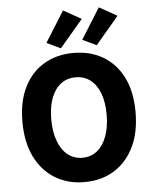

<svg xmlns="http://www.w3.org/2000/svg" viewBox="-60 -939 803 1001"><g transform="rotate(-5 342.0 -438.5)"><path d="M342 12Q254.2 12 187.6 -28.9Q120.9 -69.9 83.5 -146.1Q46.2 -222.3 46.2 -328.9Q46.2 -435.4 83.5 -510.2Q120.9 -584.9 187.6 -624.3Q254.2 -663.8 342 -663.8Q430.3 -663.8 497 -624.3Q563.6 -584.9 601 -510.2Q638.3 -435.4 638.3 -328.9Q638.3 -222.3 601 -146.1Q563.6 -69.9 497 -28.9Q430.3 12 342 12ZM342 -115.3Q386.8 -115.3 419.2 -141.5Q451.7 -167.6 469.3 -215.7Q487 -263.7 487 -328.9Q487 -394 469.3 -440.4Q451.7 -486.7 419.2 -511.6Q386.8 -536.4 342 -536.4Q297.8 -536.4 265.1 -511.6Q232.4 -486.7 214.8 -440.4Q197.1 -394 197.1 -328.9Q197.1 -263.7 214.8 -215.7Q232.4 -167.6 265.1 -141.5Q297.8 -115.3 342 -115.3ZM279.5 -693.5 206.8 -728.2 307.6 -889.1 401.2 -836.8ZM467 -693.5 394.2 -728.2 495.1 -889.1 588.6 -836.8Z"/></g></svg>

Font: Source Sans Variable
Style: Regular
Weight: 200
Designer: Paul D. Hunt
Foundry: Adobe Systems Incorporated
Version: Version 3.006;hotconv 1.0.111;makeotfexe 2.5.65597